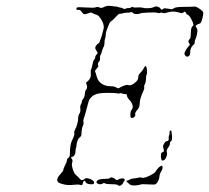

<svg xmlns="http://www.w3.org/2000/svg" viewBox="-20 -630 701 643"><path d="M354 -36Q364 -33 366 -30Q370 -25 377 -29Q381 -32 387.5 -32.5Q394 -33 396 -31Q400 -27 396 -24Q394 -22 392 -17Q390 -12 384.5 -9Q379 -6 376 -9.5Q373 -13 355.5 -13Q338 -13 333 -15.5Q328 -18 325 -16Q319 -12 313 -13Q300 -16 304 -23Q308 -31 332 -31Q346 -31 348.5 -34Q351 -37 354 -36ZM523 -75Q527 -68 520 -56Q515 -49 514 -40Q514 -35 512 -29.5Q510 -24 507 -19.5Q504 -15 501 -13Q498 -11 477 -12.5Q456 -14 451 -12Q446 -10 433 -9Q420 -8 414.5 -12.5Q409 -17 406 -20Q400 -25 406 -25Q408 -25 414 -28.5Q420 -32 428 -32.5Q436 -33 443 -35Q450 -37 454 -35Q461 -32 482 -42Q493 -48 496.5 -50.5Q500 -53 504 -60Q510 -69 516 -72.5Q522 -76 523 -75ZM544 -137Q536 -126 539 -120Q540 -117 539 -111.5Q538 -106 535.5 -101Q533 -96 530 -94Q524 -91 522 -93Q520 -95 519 -104Q518 -120 524 -120Q526 -120 528 -122.5Q530 -125 527.5 -132.5Q525 -140 527 -144Q533 -157 538 -157Q541 -157 543.5 -159.5Q546 -162 545 -166Q544 -171 546.5 -177Q549 -183 548 -184.5Q547 -186 548 -189.5Q549 -193 551.5 -193Q554 -193 554.5 -189.5Q555 -186 556 -173Q557 -160 553 -157.5Q549 -155 549 -149Q549 -143 544 -137ZM391 -602Q394 -600 397.5 -600Q401 -600 402 -601.5Q403 -603 410 -603Q417 -603 420 -605.5Q423 -608 426 -606Q429 -604 440.5 -605Q452 -606 458.5 -604Q465 -602 476 -602.5Q487 -603 492 -605Q507 -613 517 -602L521 -597L526 -600Q530 -603 535 -602Q540 -601 545.5 -600.5Q551 -600 553.5 -599Q556 -598 562.5 -602.5Q569 -607 596 -607Q623 -607 629.5 -608Q636 -609 647 -601.5Q658 -594 660 -590Q662 -585 658.5 -571Q655 -557 652 -553Q650 -551 643 -549Q631 -544 638 -537Q642 -533 641 -525Q639 -507 634 -498Q632 -493 632 -488Q632 -483 628 -480Q616 -469 617 -454Q617 -444 610.5 -441Q604 -438 599 -446Q596 -450 600 -458Q604 -466 610 -473L616 -480L613 -486Q608 -493 616 -500Q619 -503 619 -517Q619 -540 626 -543Q630 -545 625 -557Q615 -579 608 -581Q605 -582 603 -586Q600 -595 594 -588Q590 -584 580 -588Q561 -594 543 -589Q529 -584 524 -587Q520 -589 516 -587Q512 -585 507 -587Q502 -589 478 -588Q454 -587 451.5 -585.5Q449 -584 439.5 -583Q430 -582 425.5 -586.5Q421 -591 417 -589Q413 -587 406.5 -587.5Q400 -588 393.5 -586Q387 -584 382 -584Q377 -584 368.5 -574Q360 -564 354 -560.5Q348 -557 344.5 -547.5Q341 -538 337.5 -529.5Q334 -521 334 -513Q334 -505 332 -501Q330 -497 330 -487.5Q330 -478 327 -473Q324 -468 322 -460Q320 -452 317 -446.5Q314 -441 315 -434.5Q316 -428 311 -423Q306 -416 309 -411Q311 -408 304 -400.5Q297 -393 298.5 -390.5Q300 -388 303.5 -375Q307 -362 314 -355Q328 -341 353 -341Q363 -341 369 -337L376 -334L384 -338Q403 -348 410 -345Q419 -342 432 -353Q444 -362 443 -373Q443 -379 450 -386Q457 -393 461 -400.5Q465 -408 467 -409Q469 -410 471 -402.5Q473 -395 472.5 -387Q472 -379 470 -378Q469 -377 469 -366.5Q469 -356 465.5 -349.5Q462 -343 463 -338Q464 -333 460 -325Q448 -299 448 -285Q448 -271 440 -262Q431 -253 433 -246Q434 -241 428 -237Q422 -233 419 -236Q416 -239 416.5 -248Q417 -257 420 -261Q428 -270 422 -283Q417 -293 413 -296Q405 -304 405 -312Q405 -315 399 -315Q393 -315 389 -317Q385 -319 381.5 -317.5Q378 -316 372 -317.5Q366 -319 341 -319Q321 -319 311 -317Q301 -315 294 -311Q287 -307 280 -298Q277 -293 271 -269Q265 -245 261.5 -236Q258 -227 259.5 -221.5Q261 -216 257.5 -208.5Q254 -201 253 -188Q253 -178 252 -175.5Q251 -173 245 -168Q238 -161 236 -142Q236 -137 234.5 -134.5Q233 -132 233 -124Q233 -116 229.5 -110.5Q226 -105 222 -105Q215 -105 221 -97Q224 -93 222 -86Q218 -78 226 -57Q230 -47 236.5 -42Q243 -37 246.5 -32Q250 -27 255 -27Q260 -27 263 -30.5Q266 -34 273 -33Q284 -31 291 -25.5Q298 -20 294 -15Q291 -11 276 -14Q270 -15 267 -20Q262 -30 258 -19Q257 -12 254.5 -10.5Q252 -9 248 -11Q242 -13 225 -11Q208 -9 193.5 -12.5Q179 -16 175 -19.5Q171 -23 172 -30Q173 -37 182.5 -47Q192 -57 192 -61Q192 -65 198 -76.5Q204 -88 204 -93Q204 -98 209 -101.5Q214 -105 214 -113Q214 -145 221 -159Q231 -180 229 -183.5Q227 -187 231 -195Q242 -216 242 -238Q243 -246 246.5 -250.5Q250 -255 249 -265.5Q248 -276 251 -280.5Q254 -285 254 -289.5Q254 -294 258.5 -299Q263 -304 264 -315Q265 -326 268 -329Q274 -336 270 -347L268 -353L276 -360Q286 -370 284 -385Q283 -393 285.5 -398.5Q288 -404 290 -415.5Q292 -427 295.5 -430.5Q299 -434 299 -438.5Q299 -443 303 -447Q307 -451 307 -453Q307 -455 303 -460Q293 -473 309 -484Q314 -488 314 -490.5Q314 -493 317 -499Q321 -508 327 -534Q330 -549 317 -568Q310 -578 305 -580Q294 -583 288 -587Q285 -589 280 -587Q265 -581 260 -583Q258 -584 253 -591Q248 -598 242.5 -597Q237 -596 236 -599Q235 -602 237.5 -604.5Q240 -607 267.5 -605Q295 -603 300.5 -605.5Q306 -608 313 -605Q320 -602 326 -605.5Q332 -609 338.5 -610Q345 -611 350.5 -610Q356 -609 364 -608.5Q372 -608 375.5 -606.5Q379 -605 383.5 -604.5Q388 -604 391 -602Z"/></svg>

Font: TT2020 Style D
Style: Italic
Weight: 400
Italic angle: -15°
Version: Version 0.2.000